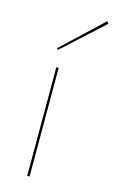

<svg xmlns="http://www.w3.org/2000/svg" viewBox="-110 -740 470 785"><g transform="rotate(15 125.0 -347.5)"><path d="M90 -460V0H100V-460ZM250 -687 242 -695 72 -535 78 -530Z"/></g></svg>

Font: Jost Thin
Style: Regular
Weight: 250
Version: Version 3.710